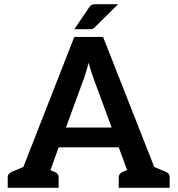

<svg xmlns="http://www.w3.org/2000/svg" viewBox="-20 -900 851 920"><path d="M774 -77C769 -79 750 -87 719 -100L474 -723H336L92 -100C61 -87 42 -79 37 -77C24 -71 17 -63 17 -51V0H52H131H147H157H261V-51C261 -63 254 -71 241 -77C239 -78 232 -80 221 -85L224 -91L261 -194H549L585 -96L589 -85C578 -80 571 -78 569 -77C556 -71 549 -63 549 -51V0H654H663H680H758H793V-51C793 -63 787 -72 774 -77ZM378 -513C382 -524 387 -536 391 -551C395 -566 400 -582 405 -599C410 -582 414 -565 419 -551C424 -537 428 -525 432 -514L515 -289H296ZM546 -880H439C435 -880 432 -879 428 -879C424 -879 422 -878 420 -876C416 -875 414 -873 411 -870C409 -867 406 -864 404 -860L336 -760H410C413 -760 415 -761 418 -761C421 -761 424 -762 426 -763C427 -764 431 -765 433 -767C435 -769 437 -771 439 -774Z"/></svg>

Font: SVN-Aleo
Style: Bold
Weight: 700
Designer: Alessio Laiso
Version: Version 1.2.2